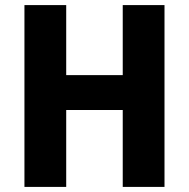

<svg xmlns="http://www.w3.org/2000/svg" viewBox="-20 -734 742 754"><path d="M626 0H462V-302H240V0H76V-714H240V-439H462V-714H626Z"/></svg>

Font: Noto Sans Armenian SemiCondensed ExtraBold
Style: Regular
Weight: 800
Width: 4
Designer: Monotype Design Team
Foundry: Monotype Imaging Inc.
Version: Version 2.008; ttfautohint (v1.8.4.7-5d5b)